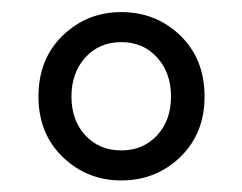

<svg xmlns="http://www.w3.org/2000/svg" viewBox="-20 -785 409 324"><path d="M184.6 -480.5Q127 -480.5 85.9 -520Q44.9 -559.6 44.9 -622.1Q44.9 -685.5 85.9 -725.1Q127 -764.6 184.6 -764.6Q243.2 -764.6 284.2 -725.1Q325.2 -685.5 325.2 -622.1Q325.2 -559.6 284.2 -520Q243.2 -480.5 184.6 -480.5ZM124 -556.6Q147.5 -531.2 184.6 -531.2Q221.7 -531.2 245.1 -556.6Q268.6 -582 268.6 -622.1Q268.6 -662.1 245.1 -688Q221.7 -713.9 184.6 -713.9Q147.5 -713.9 124 -688Q100.6 -662.1 100.6 -622.1Q100.6 -582 124 -556.6Z"/></svg>

Font: Gen Shin Gothic Regular
Style: Regular
Weight: 400
Designer: [Source Han Sans]
Ryoko NISHIZUKA  (kana & ideographs); Paul D. Hunt (Latin, Greek & Cyrillic); Wenlong ZHANG  (bopomofo
Version: Version 1.002.20150607